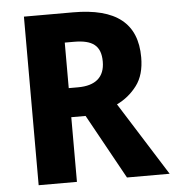

<svg xmlns="http://www.w3.org/2000/svg" viewBox="-52 -762 737 810"><g transform="rotate(-5 317.0 -357.0)"><path d="M79.1 -713.9V0H241.2V-273.9H301.8L453.1 0H633.8L438 -311C471.7 -327.1 500 -350.1 522.9 -380.4C545.9 -410.6 557.1 -450.7 557.1 -500C557.1 -644 469.2 -713.9 287.1 -713.9ZM279.8 -589.8C358.4 -589.8 394 -564 394 -496.1C394 -430.2 354.5 -397 280.8 -397H241.2V-589.8Z"/></g></svg>

Font: Avrile Sans
Style: Bold
Weight: 700
Designer: Monotype Design Team, Google (font), Stefan Peev (BGR Cyrillic), Cristiano Sobral (main changes)
Foundry: The Avrile Sans Project Authors
Version: Version 3.110